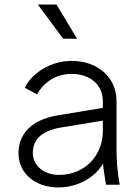

<svg xmlns="http://www.w3.org/2000/svg" viewBox="-20 -810 613 842"><path d="M235 12C325 12 399 -35 432 -93C433 -73 437 -46 445 0H505C494 -61 491 -104 491 -165V-367C491 -470 409 -543 294 -543C202 -543 119 -489 89 -425L143 -396C171 -450 227 -486 294 -486C375 -486 431 -438 431 -367V-337L232 -304C109 -283 61 -215 61 -138C61 -49 136 12 235 12ZM124 -140C124 -193 157 -236 248 -251L431 -281V-235C431 -130 354 -43 239 -43C173 -43 124 -83 124 -140ZM146 -790 257 -640H318L228 -790Z"/></svg>

Font: Mluvka Light
Style: Regular
Weight: 300
Designer: Modified by Jiří Krblich, Original typeface by Gumpita Rahayu
Foundry: Gumpita Rahayu & Jiří Krblich
Version: Version 2.000;Glyphs 3.1.1 (3134)